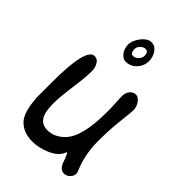

<svg xmlns="http://www.w3.org/2000/svg" viewBox="-191 -697 771 771"><g transform="rotate(45 194.5 -311.0)"><path d="M182 -493Q163 -493 150 -512Q139 -529 139 -549Q139 -561 144.5 -573.5Q150 -586 158.5 -597Q167 -608 177.5 -615Q188 -622 199 -622Q220 -622 233 -603Q246 -584 246 -562Q246 -534 227 -513.5Q208 -493 182 -493ZM186 -530Q198 -530 208 -540.5Q218 -551 218 -563Q218 -586 202 -586Q190 -586 180 -576Q170 -566 170 -554Q170 -530 186 -530ZM324 0Q300 0 289 -32Q277 -67 271 -70Q261 -37 218 -18Q179 -1 143 -1Q85 -1 56 -39Q36 -68 31 -128Q30 -133 30 -157.5Q30 -182 30 -227Q30 -421 77 -421Q95 -421 104 -403Q112 -389 112 -369Q112 -336 103 -271Q94 -205 94 -171Q94 -129 103 -108Q117 -76 153 -76Q192 -76 224 -108Q271 -155 271 -296Q271 -304 271 -315Q271 -326 270 -341Q269 -356 268.5 -367Q268 -378 268 -386Q268 -403 278 -416Q288 -429 304 -429Q319 -429 331 -410Q341 -394 341 -378Q341 -368 335 -314Q331 -281 329.5 -249.5Q328 -218 328 -188Q328 -117 353 -55Q359 -42 359 -34Q359 -21 348 -10.5Q337 0 324 0Z"/></g></svg>

Font: Dongol
Style: Regular
Weight: 400
Designer: Abdo Mohamed and Ibrahim Hamdi
Foundry: Protype Foundry
Version: Version 1.000;hotconv 1.0.109;makeotfexe 2.5.65596